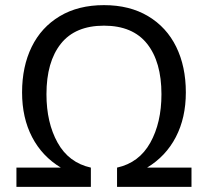

<svg xmlns="http://www.w3.org/2000/svg" viewBox="-20 -728 810 748"><path d="M436 -75Q522 -94 565.5 -172Q609 -250 609 -361Q609 -487 553 -557.5Q497 -628 385 -628Q273 -628 217 -557.5Q161 -487 161 -361Q161 -250 204.5 -172Q248 -94 334 -75V0H44V-75H217Q144 -119 105 -194Q66 -269 66 -368Q66 -469 103.5 -545.5Q141 -622 213 -665Q285 -708 385 -708Q485 -708 557 -665Q629 -622 666.5 -545.5Q704 -469 704 -368Q704 -269 665 -194Q626 -119 553 -75H726V0H436Z"/></svg>

Font: Amiko
Style: Regular
Weight: 400
Designer: Pablo Impallari, Rodrigo Fuenzalida, Andres Torresi
Foundry: Impallari Type
Version: Version 1.001; ttfautohint (v1.3)